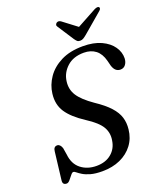

<svg xmlns="http://www.w3.org/2000/svg" viewBox="-162 -1001 947 1117"><g transform="rotate(-20 311.5 -442.5)"><path d="M278 11Q234 11 205.2 2.8Q176.5 -5.5 159 -16.2Q141.5 -27 131.8 -35.2Q122 -43.5 116 -43.5Q108.5 -43.5 98.8 -30.8Q89 -18 78.2 -5.5Q67.5 7 57.5 7Q32 7 35 -20L55.5 -192Q58 -221 80.5 -221Q98.5 -221 108 -194L115 -151.5Q121 -92 160.2 -61Q199.5 -30 256.5 -30Q312.5 -30 348.2 -59.8Q384 -89.5 391 -138.5Q399 -183.5 376.8 -221.5Q354.5 -259.5 287.5 -302.5Q213 -351 181.2 -399.2Q149.5 -447.5 157.5 -512.5Q163.5 -564.5 194.8 -610Q226 -655.5 282 -683.8Q338 -712 417.5 -712Q484.5 -712 530.8 -690.5Q577 -669 600.5 -634.8Q624 -600.5 623 -562.5Q622 -539.5 610.2 -524.2Q598.5 -509 578.5 -509Q545.5 -509 532.5 -549.5L524 -583Q512 -629.5 482.8 -652Q453.5 -674.5 410 -674.5Q345 -674.5 305.8 -638.8Q266.5 -603 260 -553Q253 -504 278.2 -464.5Q303.5 -425 368.5 -380Q425.5 -342 456 -308.2Q486.5 -274.5 497 -240.2Q507.5 -206 503 -166.5Q497.5 -113 467.5 -73Q437.5 -33 388.8 -11Q340 11 278 11ZM457.5 -768.5Q445.5 -758.5 436.2 -752.8Q427 -747 415.5 -747Q403.5 -747 397.2 -752.8Q391 -758.5 384 -768.5L318 -870Q313 -877 315.5 -883.2Q318 -889.5 323 -893Q335.5 -900.5 349.5 -890.5L436 -825L556.5 -890.5Q577 -900.5 585 -893Q588.5 -889.5 587 -883.2Q585.5 -877 576.5 -870Z"/></g></svg>

Font: Fraunces 9pt S000
Style: Italic
Weight: 400
Italic angle: -16°
Version: Version 1.000; ttfautohint (v1.8.3)